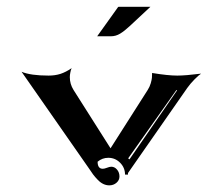

<svg xmlns="http://www.w3.org/2000/svg" viewBox="-20 -694 655 572"><path d="M269.5 -585.9 331.5 -672.6Q332.3 -673.8 334.2 -673.8H428.2L366.7 -616.5Q350.8 -601.6 337.9 -593.8Q325 -585.9 310.1 -585.9ZM44.2 -480.2Q71.3 -468.8 124.8 -468.8Q144.3 -468.8 160.3 -474Q176.3 -479.2 193.4 -491Q190.9 -485.8 189.5 -477.8Q188 -469.7 188 -464.1Q188 -443.6 199.2 -425.8L309.3 -252.2L419.9 -425.8Q426 -435.3 429.1 -445.9Q432.1 -456.5 432.6 -462.3Q433.1 -468 433.1 -476.6Q480.2 -468.8 508.3 -468.8Q532 -468.8 579.1 -474.6Q572.8 -470.9 559.4 -457.4Q546.1 -443.8 537.6 -431.6L361.3 -178.5V-173.8H352.5Q352.5 -194.3 337.9 -209.1Q323.2 -223.9 302.7 -223.9Q284.7 -223.9 270.8 -212.2Q270.8 -191.4 285.9 -191.2Q291 -191.2 298.7 -194.2Q306.4 -197.3 311.5 -197.3Q321.5 -197.3 328.7 -188.7Q335.9 -180.2 335.9 -168.2Q335.9 -157.2 327 -149.5Q318.1 -141.8 305.7 -141.8Q296.4 -141.8 287.8 -145.9Q279.3 -149.9 271.4 -158.1Q263.4 -166.3 257.4 -174.2Q251.5 -182.1 243.7 -194.1ZM361.8 -222.2 365.7 -219.2 507.6 -424.8 505.6 -425.8Z"/></svg>

Font: AgreloyInT3
Style: Medium
Weight: 400
Designer: gluk
Foundry: gluk
Version: Version 0.27